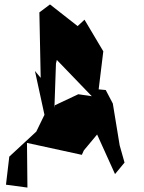

<svg xmlns="http://www.w3.org/2000/svg" viewBox="-20 -750 650 868"><path d="M419 -142 500 37 543 -15 521 -93 490 -282 458 -343 426 -346 447 -518 362 -661 331 -632 206 -730 158 -694 164 -398 138 -429 181 -231 144 -155 22 -42 7 85 104 98 102 -104 350 -50 359 -70ZM226 -262 233 -463 237 -479 395 -315 334 -324 228 -274Z"/></svg>

Font: Asimov Silicon
Style: Regular
Weight: 400
Designer: Google
Version: Version 2.000980; 2014